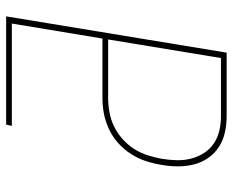

<svg xmlns="http://www.w3.org/2000/svg" viewBox="-88 -688 775 640"><g transform="rotate(-90 300.0 -367.5)"><path d="M233 0Q205 0 178.5 -6Q152 -12 130.5 -26Q109 -40 94 -61.5Q79 -83 72.5 -108.5Q66 -134 66 -162Q66 -190 71 -217Q75 -243 83.5 -269Q92 -295 107 -318.5Q122 -342 143 -361Q164 -380 189.5 -392Q215 -404 241 -409Q267 -414 294 -414H492L542 -716H201L205 -735H566L445 0ZM233 -19H427L489 -395H294Q270 -395 245.5 -390.5Q221 -386 198.5 -375Q176 -364 156.5 -346.5Q137 -329 123.5 -307.5Q110 -286 102.5 -262Q95 -238 91 -215Q87 -190 86.5 -165.5Q86 -141 92 -118Q98 -95 110.5 -75.5Q123 -56 142 -43Q161 -30 184.5 -24.5Q208 -19 233 -19Z"/></g></svg>

Font: Iosevka Curly ThExObl
Style: Regular
Weight: 100
Width: 7
Italic angle: -9°
Monospace: yes
Designer: Belleve Invis
Foundry: Belleve Invis
Version: Version 11.1.0; ttfautohint (v1.8.3)